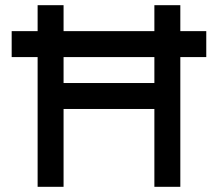

<svg xmlns="http://www.w3.org/2000/svg" viewBox="-20 -720 840 740"><path d="M25 -600V-500H125V0H225V-300H575V0H675V-500H775V-600H675V-700H575V-600H225V-700H125V-600ZM225 -400V-500H575V-400Z"/></svg>

Font: LS-VG5000
Style: Regular
Weight: 400
Designer: Justin Bihan, 2021
Foundry: Justin Bihan, 2021
Version: Version 1.000;Glyphs 3.1.2 (3151)